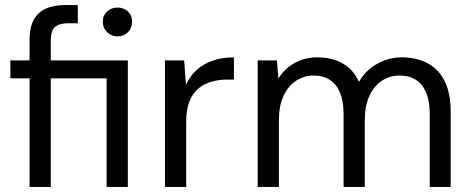

<svg xmlns="http://www.w3.org/2000/svg" viewBox="-20 -740 1864 760"><path d="M97 0V-430H21V-501H97V-582Q97 -630 113 -660.5Q129 -691 160.5 -705.5Q192 -720 238 -720H288V-648H251Q214 -648 197.5 -633Q181 -618 181 -580V-501H486V0H402V-430H181V0ZM445 -596Q421 -596 404 -612.5Q387 -629 387 -654Q387 -679 404 -694.5Q421 -710 445 -710Q470 -710 486.5 -694.5Q503 -679 503 -654Q503 -629 486.5 -612.5Q470 -596 445 -596Z M633 0V-501H709L716 -405Q732 -439 758.5 -463Q785 -487 822 -500Q859 -513 906 -513V-425H879Q846 -425 816.5 -416.5Q787 -408 764.5 -389Q742 -370 729.5 -337.5Q717 -305 717 -256V0Z M1000 0V-501H1076L1082 -429Q1106 -468 1146 -490.5Q1186 -513 1236 -513Q1274 -513 1306 -502.5Q1338 -492 1362 -470.5Q1386 -449 1401 -416Q1427 -462 1473 -487.5Q1519 -513 1570 -513Q1629 -513 1673 -489.5Q1717 -466 1740.5 -418Q1764 -370 1764 -297V0H1681V-288Q1681 -364 1650 -402.5Q1619 -441 1562 -441Q1522 -441 1491 -420Q1460 -399 1442 -360Q1424 -321 1424 -264V0H1340V-288Q1340 -364 1309 -402.5Q1278 -441 1221 -441Q1183 -441 1151.5 -420Q1120 -399 1102 -360Q1084 -321 1084 -264V0Z"/></svg>

Font: DVN - DM Sans
Style: Regular
Weight: 400
Designer: Colophon Foundry, Jonny Pinhorn
Foundry: Colophon Foundry
Version: Version 4.004;gftools[0.9.30]